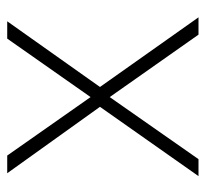

<svg xmlns="http://www.w3.org/2000/svg" viewBox="-39 -531 570 532"><g transform="rotate(-90 246.0 -265.0)"><path d="M216 -273 32 -530H81L243 -299L405 -530H453L271 -273L464 0H416L243 -246L71 0H24Z"/></g></svg>

Font: Noto Sans Hebrew Thin ExtraLight
Style: Regular
Weight: 250
Version: Version 3.001